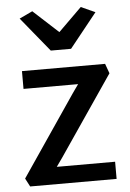

<svg xmlns="http://www.w3.org/2000/svg" viewBox="-57 -882 628 925"><g transform="rotate(-5 256.5 -420.0)"><path d="M51 0 30 -40 295 -430 324 -471H60V-557H462L479 -510L216 -124L187 -83H469V0ZM71 -810 134.5 -840 256 -728.5 369 -840 437.5 -809 305 -643.5H207Z"/></g></svg>

Font: Merriweather Sans
Style: Regular
Weight: 400
Designer: Eben Sorkin
Foundry: Eben Sorkin
Version: Version 1.008; ttfautohint (v1.7.19-72a1) -l 8 -r 50 -G 200 